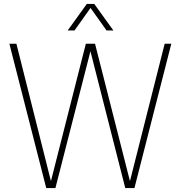

<svg xmlns="http://www.w3.org/2000/svg" viewBox="-20 -964 926 984"><path d="M217 0 28 -740H64L245 -20H237L420 -740H467L650 -20H642L824 -740H858L669 0H622L440 -715H447L264 0ZM327 -808 425 -944H463L561 -808H526L440 -929H448L362 -808Z"/></svg>

Font: Encode Sans SC Condensed Thin
Style: Regular
Weight: 100
Width: 3
Designer: Multiple Designers
Foundry: Impallari Type
Version: Version 3.002